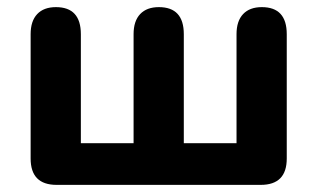

<svg xmlns="http://www.w3.org/2000/svg" viewBox="-20 -519 891 539"><path d="M712 0H139Q66 0 66 -74V-423Q66 -460 84.5 -479.5Q103 -499 137 -499Q207 -499 207 -423V-117H355V-423Q355 -460 373.5 -479.5Q392 -499 426 -499Q496 -499 496 -423V-117H644V-423Q644 -460 662.5 -479.5Q681 -499 715 -499Q785 -499 785 -423V-74Q785 0 712 0Z"/></svg>

Font: Nunito ExtraBold
Style: Regular
Weight: 800
Designer: Vernon Adams
Foundry: Vernon Adams
Version: Version 3.602